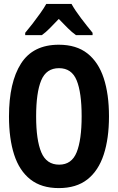

<svg xmlns="http://www.w3.org/2000/svg" viewBox="-20 -954 603 983"><path d="M281 9Q192 9 135.5 -35.5Q79 -80 52.5 -162Q26 -244 26 -358Q26 -532 87.5 -628.5Q149 -725 281 -725Q371 -725 427.5 -680.5Q484 -636 511 -554Q538 -472 538 -358Q538 -245 511 -162.5Q484 -80 427.5 -35.5Q371 9 281 9ZM283 -111Q347 -111 372.5 -174.5Q398 -238 398 -359Q398 -480 372.5 -542.5Q347 -605 282 -605Q217 -605 191 -542.5Q165 -480 165 -358Q165 -237 191.5 -174Q218 -111 283 -111ZM109 -786Q126 -806 146.5 -832.5Q167 -859 186.5 -886.5Q206 -914 217 -934H346Q365 -900 395.5 -860Q426 -820 454 -786V-774H369Q348 -789 326.5 -810.5Q305 -832 281 -857Q257 -832 235.5 -810Q214 -788 194 -774H109Z"/></svg>

Font: Noto Sans Mono SemiCondensed
Style: Bold
Weight: 700
Width: 4
Designer: Monotype Design Team
Foundry: Monotype Imaging Inc.
Version: Version 2.014